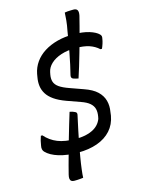

<svg xmlns="http://www.w3.org/2000/svg" viewBox="-151 -955 901 1222"><g transform="rotate(-15 300.0 -344.0)"><path d="M252 16Q179 16 125.5 -0.5Q72 -17 44 -46Q37 -53 34.5 -63.5Q32 -74 35 -88Q37 -103 41 -119Q45 -135 50 -149H60Q94 -110 141.5 -91Q189 -72 261 -72Q328 -72 371.5 -94Q415 -116 431 -158L434 -173Q439 -201 433.5 -222.5Q428 -244 408.5 -261Q389 -278 351 -291L264 -322Q217 -339 187 -360Q157 -381 142 -405.5Q127 -430 123.5 -457Q120 -484 125 -512L129 -536Q137 -577 161 -611Q185 -645 223 -669Q261 -693 310 -706Q359 -719 416 -719Q479 -719 520.5 -706Q562 -693 581 -674Q588 -667 589 -660Q590 -653 588 -645Q586 -630 580.5 -613Q575 -596 569 -583H559Q533 -607 497.5 -619Q462 -631 406 -631Q353 -631 311 -617Q269 -603 243.5 -579Q218 -555 212 -525L209 -510Q204 -483 210.5 -462.5Q217 -442 239.5 -426Q262 -410 305 -395L392 -364Q447 -345 476 -317.5Q505 -290 514.5 -255Q524 -220 517 -181L514 -157Q504 -101 469.5 -62.5Q435 -24 379.5 -4Q324 16 252 16ZM376 -439Q368 -440 358 -443Q348 -446 342 -448Q335 -451 332.5 -457Q330 -463 332 -472Q340 -503 347.5 -538Q355 -573 362 -609.5Q369 -646 375 -681Q381 -716 386 -748Q390 -767 392.5 -784Q395 -801 396.5 -816Q398 -831 398.5 -844Q399 -857 400 -867Q409 -869 418 -869.5Q427 -870 437.5 -870.5Q448 -871 458 -871Q477 -871 483.5 -859.5Q490 -848 485 -824Q478 -796 468.5 -759Q459 -722 447.5 -680Q436 -638 423.5 -595Q411 -552 399 -511.5Q387 -471 376 -439ZM266 -249Q274 -248 283.5 -245Q293 -242 298 -239Q307 -236 309.5 -229.5Q312 -223 309 -213Q305 -195 300 -171.5Q295 -148 289 -120.5Q283 -93 277.5 -63.5Q272 -34 266.5 -5.5Q261 23 257 49Q254 67 251 86.5Q248 106 246 123.5Q244 141 242.5 155.5Q241 170 241 179Q233 180 223 181Q213 182 202.5 182.5Q192 183 182 183Q170 183 163 178Q156 173 154.5 162.5Q153 152 157 136Q163 111 172.5 76Q182 41 193.5 -0.5Q205 -42 217.5 -86Q230 -130 242.5 -171.5Q255 -213 266 -249Z"/></g></svg>

Font: Rec Mono Semicasual
Style: Italic
Weight: 400
Italic angle: -10°
Version: Version 1.085; ttfautohint (v1.8.4.7-5d5b)